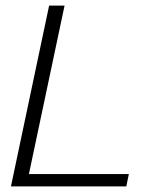

<svg xmlns="http://www.w3.org/2000/svg" viewBox="-20 -664 562 684"><path d="M19 0 155 -644H210L83 -44H439L430 0Z"/></svg>

Font: Kanit ExtraLight
Style: Italic
Weight: 275
Italic angle: -12°
Designer: Katatrad Team
Foundry: CadsonDemak
Version: Version 2.000; ttfautohint (v1.8.3)